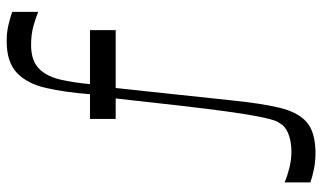

<svg xmlns="http://www.w3.org/2000/svg" viewBox="-220 -562 989 590"><g transform="rotate(-90 275.0 -266.5)"><path d="M10 192V113Q28 121 53.5 127.5Q79 134 105 134Q129 134 151 127.5Q173 121 186 107Q191 100 195.5 92.5Q200 85 204.5 68Q209 51 215 18.5Q221 -14 228.5 -68.5Q236 -123 245.5 -205.5Q255 -288 268 -406H205V-485H281Q287 -562 300 -619.5Q313 -677 346 -709Q379 -741 444 -741Q471 -741 494 -735.5Q517 -730 534 -724V-644Q518 -651 491.5 -658.5Q465 -666 432 -666Q408 -666 389 -659.5Q370 -653 356 -638Q334 -614 325 -572Q316 -530 312 -485H478V-406H300L262 -49Q253 40 239.5 97Q226 154 195 181Q164 208 99 208Q76 208 52.5 203.5Q29 199 10 192Z"/></g></svg>

Font: Ojuju Medium
Style: Regular
Weight: 500
Designer: Chisaokwu Joboson, Mirko Velimirovic
Foundry: Udi Foundry
Version: Version 1.000